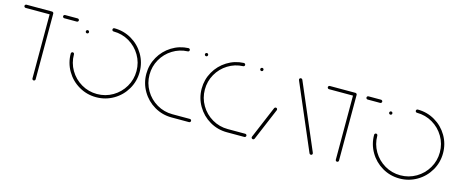

<svg xmlns="http://www.w3.org/2000/svg" viewBox="-36 -957 3335 1395"><g transform="rotate(15 1631.5 -259.5)"><path d="M239.6 -507V-12.2Q239.6 -7.4 236.1 -3.9Q232.6 -0.4 227.4 -0.4Q222.6 -0.4 219.1 -3.9Q215.6 -7.4 215.6 -12.2V-507ZM23 -506.7Q23 -511.5 26.5 -515Q30 -518.5 35.2 -518.5H227.4Q232.2 -518.5 235.9 -515Q239.6 -511.5 239.6 -506.7Q239.6 -501.5 235.9 -498Q232.2 -494.4 227.4 -494.4H35.2Q30 -494.4 26.5 -498Q23 -501.5 23 -506.7ZM313.7 -506.7Q313.7 -511.5 317.2 -515Q320.7 -518.5 325.9 -518.5H420Q424.8 -518.5 428.5 -515Q432.2 -511.5 432.2 -506.7Q432.2 -501.5 428.5 -498Q424.8 -494.4 420 -494.4H325.9Q320.7 -494.4 317.2 -498Q313.7 -501.5 313.7 -506.7Z M501.5 -443Q501.5 -448.1 505 -451.7Q508.5 -455.2 513.3 -455.2Q518.5 -455.2 522 -451.7Q525.6 -448.1 525.6 -443Q525.6 -437.8 522 -434.4Q518.5 -431.1 513.3 -431.1Q508.5 -431.1 505 -434.6Q501.5 -438.1 501.5 -443ZM684.8 -506.7Q684.8 -511.9 688.3 -515.2Q691.9 -518.5 696.7 -518.5Q767 -518.5 826.7 -483.7Q886.3 -448.9 921.1 -389.3Q955.9 -329.6 955.9 -259.3Q955.9 -188.9 921.1 -129.3Q886.3 -69.6 826.7 -34.8Q767 0 696.7 0Q626.3 0 566.7 -34.8Q507 -69.6 472.2 -129.3Q437.4 -188.9 437.4 -259.3Q437.4 -264.4 441.1 -268Q444.8 -271.5 449.6 -271.5Q454.4 -271.5 458 -268Q461.5 -264.4 461.5 -259.3Q461.5 -195.2 493.1 -141.3Q524.8 -87.4 578.9 -55.7Q633 -24.1 696.7 -24.1Q760.7 -24.1 814.6 -55.7Q868.5 -87.4 900.2 -141.3Q931.9 -195.2 931.9 -259.3Q931.9 -323.3 900.2 -377.2Q868.5 -431.1 814.6 -462.8Q760.7 -494.4 696.7 -494.4Q691.5 -494.4 688.1 -498Q684.8 -501.5 684.8 -506.7Z M1005.9 -259.3Q1005.9 -327.8 1039.1 -386.1Q1072.2 -444.4 1129.1 -480Q1185.9 -515.6 1254.1 -518.5Q1258.9 -518.5 1262.8 -515Q1266.7 -511.5 1266.7 -506.3Q1266.7 -501.5 1263.3 -498Q1260 -494.4 1255.2 -494.4Q1193.3 -491.9 1141.7 -459.6Q1090 -427.4 1060 -374.4Q1030 -321.5 1030 -259.3Q1030 -195.2 1061.7 -141.3Q1093.3 -87.4 1147.4 -55.7Q1201.5 -24.1 1265.2 -24.1H1396.3Q1401.5 -24.1 1405 -20.7Q1408.5 -17.4 1408.5 -12.2Q1408.5 -7 1405 -3.5Q1401.5 0 1396.3 0H1265.2Q1194.8 0 1135.4 -34.8Q1075.9 -69.6 1040.9 -129.3Q1005.9 -188.9 1005.9 -259.3ZM1380.4 -506.7Q1380.4 -511.5 1383.9 -515Q1387.4 -518.5 1392.6 -518.5Q1397.8 -518.5 1401.1 -515.2Q1404.4 -511.9 1404.4 -506.7Q1404.4 -501.5 1401.1 -498Q1397.8 -494.4 1392.6 -494.4Q1387.4 -494.4 1383.9 -498Q1380.4 -501.5 1380.4 -506.7Z M1422.2 -259.3Q1422.2 -327.8 1455.4 -386.1Q1488.5 -444.4 1545.4 -480Q1602.2 -515.6 1670.4 -518.5Q1675.2 -518.5 1679.1 -515Q1683 -511.5 1683 -506.3Q1683 -501.5 1679.6 -498Q1676.3 -494.4 1671.5 -494.4Q1609.6 -491.9 1558 -459.6Q1506.3 -427.4 1476.3 -374.4Q1446.3 -321.5 1446.3 -259.3Q1446.3 -195.2 1478 -141.3Q1509.6 -87.4 1563.7 -55.7Q1617.8 -24.1 1681.5 -24.1H1812.6Q1817.8 -24.1 1821.3 -20.7Q1824.8 -17.4 1824.8 -12.2Q1824.8 -7 1821.3 -3.5Q1817.8 0 1812.6 0H1681.5Q1611.1 0 1551.7 -34.8Q1492.2 -69.6 1457.2 -129.3Q1422.2 -188.9 1422.2 -259.3ZM1796.7 -506.7Q1796.7 -511.5 1800.2 -515Q1803.7 -518.5 1808.9 -518.5Q1814.1 -518.5 1817.4 -515.2Q1820.7 -511.9 1820.7 -506.7Q1820.7 -501.5 1817.4 -498Q1814.1 -494.4 1808.9 -494.4Q1803.7 -494.4 1800.2 -498Q1796.7 -501.5 1796.7 -506.7Z M1877 0Q1871.9 0 1868.3 -3.5Q1864.8 -7 1864.8 -12.2Q1864.8 -14.4 1865.9 -16.7L1967.8 -258.5Q1969.3 -261.5 1972.2 -263.3Q1975.2 -265.2 1978.9 -265.2Q1984.1 -265.2 1987.4 -261.9Q1990.7 -258.5 1990.7 -253.3Q1990.7 -250 1990 -248.9L1888.1 -7Q1884.4 0 1877 0ZM2324.4 -12.2Q2324.4 -7 2320.9 -3.5Q2317.4 0 2312.2 0Q2304.8 0 2301.1 -7L2090.7 -498.1Q2088.1 -503.7 2088.1 -506.7Q2088.1 -511.5 2091.7 -515Q2095.2 -518.5 2100.4 -518.5Q2103.7 -518.5 2106.7 -516.7Q2109.6 -514.8 2111.5 -511.9L2321.9 -20.4Q2324.4 -14.8 2324.4 -12.2Z M2521.5 -507V-12.2Q2521.5 -7.4 2518 -3.9Q2514.4 -0.4 2509.3 -0.4Q2504.4 -0.4 2500.9 -3.9Q2497.4 -7.4 2497.4 -12.2V-507ZM2304.8 -506.7Q2304.8 -511.5 2308.3 -515Q2311.9 -518.5 2317 -518.5H2509.3Q2514.1 -518.5 2517.8 -515Q2521.5 -511.5 2521.5 -506.7Q2521.5 -501.5 2517.8 -498Q2514.1 -494.4 2509.3 -494.4H2317Q2311.9 -494.4 2308.3 -498Q2304.8 -501.5 2304.8 -506.7ZM2595.6 -506.7Q2595.6 -511.5 2599.1 -515Q2602.6 -518.5 2607.8 -518.5H2701.9Q2706.7 -518.5 2710.4 -515Q2714.1 -511.5 2714.1 -506.7Q2714.1 -501.5 2710.4 -498Q2706.7 -494.4 2701.9 -494.4H2607.8Q2602.6 -494.4 2599.1 -498Q2595.6 -501.5 2595.6 -506.7Z M2783.3 -443Q2783.3 -448.1 2786.9 -451.7Q2790.4 -455.2 2795.2 -455.2Q2800.4 -455.2 2803.9 -451.7Q2807.4 -448.1 2807.4 -443Q2807.4 -437.8 2803.9 -434.4Q2800.4 -431.1 2795.2 -431.1Q2790.4 -431.1 2786.9 -434.6Q2783.3 -438.1 2783.3 -443ZM2966.7 -506.7Q2966.7 -511.9 2970.2 -515.2Q2973.7 -518.5 2978.5 -518.5Q3048.9 -518.5 3108.5 -483.7Q3168.1 -448.9 3203 -389.3Q3237.8 -329.6 3237.8 -259.3Q3237.8 -188.9 3203 -129.3Q3168.1 -69.6 3108.5 -34.8Q3048.9 0 2978.5 0Q2908.1 0 2848.5 -34.8Q2788.9 -69.6 2754.1 -129.3Q2719.3 -188.9 2719.3 -259.3Q2719.3 -264.4 2723 -268Q2726.7 -271.5 2731.5 -271.5Q2736.3 -271.5 2739.8 -268Q2743.3 -264.4 2743.3 -259.3Q2743.3 -195.2 2775 -141.3Q2806.7 -87.4 2860.7 -55.7Q2914.8 -24.1 2978.5 -24.1Q3042.6 -24.1 3096.5 -55.7Q3150.4 -87.4 3182 -141.3Q3213.7 -195.2 3213.7 -259.3Q3213.7 -323.3 3182 -377.2Q3150.4 -431.1 3096.5 -462.8Q3042.6 -494.4 2978.5 -494.4Q2973.3 -494.4 2970 -498Q2966.7 -501.5 2966.7 -506.7Z"/></g></svg>

Font: 26F Galaxy Hebrew Thin
Style: Regular
Weight: 100
Designer: C₂₉H₂₅N₃O₅
Version: Version 1.000